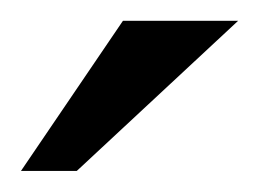

<svg xmlns="http://www.w3.org/2000/svg" viewBox="-20 -740 247 183"><path d="M207 -720.2 53.2 -577.1H0L97.2 -720.2Z"/></svg>

Font: Uncial Antiqua
Style: Regular
Weight: 400
Version: Version 1.000